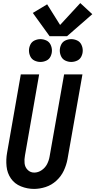

<svg xmlns="http://www.w3.org/2000/svg" viewBox="-20 -1218 619 1246"><path d="M242 -816Q223 -816 204.5 -824.5Q186 -833 177 -851.5Q168 -870 168 -890Q168 -910 177 -928.5Q186 -947 204.5 -955.5Q223 -964 242 -964Q262 -964 280.5 -955.5Q299 -947 308 -928.5Q317 -910 317 -890Q317 -870 308 -851.5Q299 -833 280.5 -824.5Q262 -816 242 -816ZM442 -816Q423 -816 404.5 -824.5Q386 -833 377 -851.5Q368 -870 368 -890Q368 -910 377 -928.5Q386 -947 404.5 -955.5Q423 -964 442 -964Q462 -964 480.5 -955.5Q499 -947 508 -928.5Q517 -910 517 -890Q517 -870 508 -851.5Q499 -833 480.5 -824.5Q462 -816 442 -816ZM201 8Q157 8 116 -8.5Q75 -25 51 -59.5Q27 -94 22.5 -138.5Q18 -183 26 -227L115 -735H234L142 -209Q137 -184 139.5 -158.5Q142 -133 159.5 -115.5Q177 -98 202 -98Q228 -98 251 -114Q274 -130 286 -154Q298 -178 302 -203L396 -735H515L418 -185Q411 -147 394 -110.5Q377 -74 346 -45.5Q315 -17 276.5 -4.5Q238 8 201 8ZM302 -983 193 -1134 286 -1190 370 -1056 501 -1198 579 -1126 415 -983Z"/></svg>

Font: Iosevka SS08
Style: Bold Italic
Weight: 700
Italic angle: -10°
Monospace: yes
Designer: Belleve Invis
Foundry: Belleve Invis
Version: 2.1.0; ttfautohint (v1.8.2)